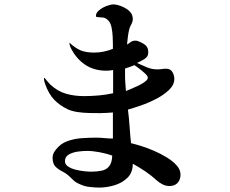

<svg xmlns="http://www.w3.org/2000/svg" viewBox="-20 -813 1040 869"><path d="M488 -109Q462 -118 431 -124Q400 -130 372 -130Q357 -130 333.5 -127Q310 -124 292 -114Q274 -104 274 -83Q274 -69 288 -59.5Q302 -50 322 -45Q342 -40 361.5 -38Q381 -36 391 -36Q419 -36 440.5 -40.5Q462 -45 474.5 -61Q487 -77 488 -109ZM649 -461Q649 -469 636.5 -480.5Q624 -492 609.5 -503Q595 -514 588 -518Q567 -509 546 -503V-468Q546 -452 547.5 -435Q549 -418 550 -401Q557 -404 573 -410.5Q589 -417 606.5 -425.5Q624 -434 636.5 -443.5Q649 -453 649 -461ZM797 -23Q797 0 784 14.5Q771 29 747 29Q731 29 716 21.5Q701 14 690 4Q665 -19 637.5 -37.5Q610 -56 581 -72Q581 -32 557 -8.5Q533 15 498 25.5Q463 36 429 36Q412 36 388.5 33.5Q365 31 349 24Q329 16 321 10Q313 4 298 -11Q282 -27 263 -36.5Q244 -46 231 -59Q218 -72 218 -100Q218 -110 222.5 -119.5Q227 -129 233 -136Q254 -163 284.5 -174Q315 -185 349 -187.5Q383 -190 414 -190Q434 -190 453 -188Q472 -186 491 -186V-304Q477 -303 462 -302Q447 -301 433 -301Q412 -301 384.5 -301.5Q357 -302 330.5 -306Q304 -310 285 -319Q247 -338 224 -363Q201 -388 186 -428Q183 -436 181 -443.5Q179 -451 179 -458Q179 -460 181 -460Q182 -460 182.5 -459.5Q183 -459 183 -459Q189 -452 194.5 -445Q200 -438 207 -431Q240 -400 278 -389Q316 -378 360 -378Q393 -378 426.5 -381Q460 -384 492 -391V-496Q477 -493 461 -493Q405 -493 364 -521Q323 -549 299 -599Q294 -611 294 -620Q321 -595 345 -585Q369 -575 406 -575Q449 -575 491 -592V-612Q491 -626 490 -647Q489 -668 485 -688Q481 -708 472 -718Q460 -732 447 -733.5Q434 -735 417 -736Q414 -739 414 -740Q414 -755 429 -767Q444 -779 462.5 -786Q481 -793 493 -793Q513 -793 539 -780.5Q565 -768 575 -751Q581 -740 581 -726Q581 -716 576.5 -707.5Q572 -699 568 -690Q565 -683 562 -667Q559 -651 557.5 -635.5Q556 -620 555 -611Q566 -619 573.5 -624Q581 -629 594 -629Q602 -629 617.5 -621.5Q633 -614 639 -608Q647 -600 649 -592.5Q651 -585 651 -574Q651 -556 632.5 -545Q614 -534 600 -528Q622 -518 644.5 -508.5Q667 -499 692 -499Q702 -499 712 -500.5Q722 -502 732 -502Q751 -502 760 -487.5Q769 -473 769 -456Q769 -429 745 -406Q721 -383 686 -365Q651 -347 616 -335Q581 -323 559 -317Q564 -279 566.5 -241Q569 -203 573 -165Q590 -161 618 -152.5Q646 -144 677 -130.5Q708 -117 735 -100.5Q762 -84 779.5 -64.5Q797 -45 797 -23Z"/></svg>

Font: Kaisei Tokumin Medium
Style: Regular
Weight: 500
Designer: Font-Kai, 金井和夫
Foundry: KAZUO KANAI
Version: Version 5.003